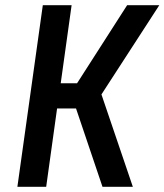

<svg xmlns="http://www.w3.org/2000/svg" viewBox="-20 -720 634 740"><path d="M47 0 145 -700H256L214 -399H277L470 -700H594L371 -356L492 0H375L273 -302H200L158 0Z"/></svg>

Font: Finlandica Medium
Style: Italic
Weight: 500
Italic angle: -8°
Designer: Niklas Ekholm, Juho Hiilivirta, Jaakko Suomalainen
Foundry: Helsinki Type Studio
Version: Version 1.063